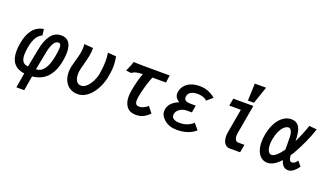

<svg xmlns="http://www.w3.org/2000/svg" viewBox="-83 -1408 3767 2197"><g transform="rotate(20 1800.0 -309.5)"><path d="M203 -2.5Q31.5 -25 31.5 -213Q31.5 -258.5 41 -311Q79.5 -532.5 240.5 -558L250 -482.5Q208.5 -466 180.8 -419.8Q153 -373.5 139.5 -295Q130.5 -245 130.5 -208Q130.5 -149.5 152.2 -121.8Q174 -94 216.5 -94L257.5 -307Q278 -423.5 326.2 -490.5Q374.5 -557.5 454.5 -557.5Q517.5 -557.5 549 -516Q580.5 -474.5 580.5 -394Q580.5 -348 571 -294Q523 -22.5 298.5 -1.5L268.5 177H172.5ZM470.5 -311Q483.5 -384 483.5 -416Q483.5 -442 476 -455.5Q468.5 -469 451 -469Q414.5 -469 390.2 -422.8Q366 -376.5 352 -298L312.5 -94Q372.5 -94 412.2 -150Q452 -206 470.5 -311Z M675 -192Q675 -225 682.5 -262.5Q687.5 -286 703 -340.5Q719.5 -395.5 728 -436Q736.5 -476.5 736.5 -519.5Q736.5 -537 735 -554L843 -545.5Q844.5 -498.5 834.8 -449Q825 -399.5 806.5 -331Q790.5 -274 787.5 -254.5Q783 -231.5 783 -206Q783 -158 801.8 -126Q820.5 -94 860.5 -94Q896 -94 928.8 -125.5Q961.5 -157 984.2 -203.5Q1007 -250 1014.5 -293.5Q1029.5 -381 1029.5 -452.5Q1029.5 -501 1022.5 -554L1123.5 -546Q1135 -483.5 1135 -433.5Q1135 -368.5 1118 -285.5Q1099.5 -201 1060.2 -133.5Q1021 -66 967.8 -27.5Q914.5 11 856 11Q802.5 11 761.5 -14Q720.5 -39 697.8 -85Q675 -131 675 -192Z M1294.5 -450.5Q1311.5 -489 1321.5 -514.2Q1331.5 -539.5 1334.5 -554.5Q1373.5 -550 1774.5 -550L1762.5 -460H1597Q1557.5 -365 1531 -244.5Q1524 -214 1520.5 -192.8Q1517 -171.5 1517 -154Q1517 -125.5 1528.5 -110.2Q1540 -95 1566.5 -95Q1593 -95 1621.2 -108Q1649.5 -121 1670.5 -141.5L1728 -69.5Q1695 -35.5 1656.2 -14.8Q1617.5 6 1562 6Q1489.5 6 1452.5 -39.8Q1415.5 -85.5 1415.5 -164Q1415.5 -197 1422.5 -236.5Q1443.5 -359.5 1480.5 -459.5Q1429.5 -458 1400.8 -451Q1372 -444 1352 -426L1287 -433Z M1911 -42.5Q1882.5 -66 1868.5 -91.2Q1854.5 -116.5 1854.5 -146.5Q1854.5 -159.5 1856.5 -170Q1872 -255.5 1983 -300.5Q1956 -314 1940.8 -336.2Q1925.5 -358.5 1925.5 -388.5Q1925.5 -399 1928 -413Q1934 -444.5 1952.8 -472Q1971.5 -499.5 2000 -518Q2054.5 -554 2141.5 -554Q2173 -554 2195.2 -549.8Q2217.5 -545.5 2239 -538Q2288.5 -520 2334.5 -482.5L2265 -422.5Q2220.5 -462 2148 -462Q2097 -462 2066.5 -443.2Q2036 -424.5 2031 -387.5Q2030.5 -384 2030.5 -377.5Q2030.5 -352 2050 -340Q2069.5 -328 2109.5 -328H2173L2157.5 -240H2095.5Q2065 -240 2037.5 -228.5Q2010 -217 1991.8 -196.8Q1973.5 -176.5 1969.5 -150.5Q1968.5 -142.5 1968.5 -139Q1968.5 -109.5 1994.2 -94.2Q2020 -79 2068 -79Q2163.5 -79 2230 -140L2289.5 -69Q2247.5 -31 2189.2 -12Q2131 7 2065.5 7Q2015 7 1978.8 -4.8Q1942.5 -16.5 1911 -42.5Z M2618.5 -120Q2618.5 -142 2623 -167.5L2674.5 -460H2533.5L2549.5 -550H2793.5L2731 -194Q2728.5 -181 2728.5 -164.5Q2728.5 -132.5 2741.2 -114.8Q2754 -97 2772.5 -97H2849.5L2842 -53Q2832.5 -0.5 2832.5 0H2705Q2680 0 2660.2 -14.5Q2640.5 -29 2629.5 -56.2Q2618.5 -83.5 2618.5 -120ZM2859.5 -796 2787.5 -586.5H2714L2722 -796Z M3022 -198Q3022 -240 3030 -283.5Q3044.5 -366 3077.5 -427.8Q3110.5 -489.5 3156.8 -523Q3203 -556.5 3256 -556.5Q3308.5 -556.5 3338.5 -525.2Q3368.5 -494 3376.5 -435Q3384 -401 3385 -337Q3410.5 -389.5 3436 -451.5Q3461.5 -513.5 3474 -554.5L3566.5 -545.5Q3540.5 -462 3498.5 -371.2Q3456.5 -280.5 3413 -204.5Q3397.5 -180.5 3387.5 -166.5Q3391 -129.5 3399.5 -111.5Q3408 -93.5 3427 -93.5Q3445.5 -93.5 3462 -106Q3478.5 -118.5 3491.5 -138.5L3538.5 -81Q3513.5 -45 3483.2 -19.8Q3453 5.5 3415 5.5Q3381.5 5.5 3358.2 -17.2Q3335 -40 3323 -83.5Q3240.5 6.5 3165.5 6.5Q3121 6.5 3088.8 -19Q3056.5 -44.5 3039.2 -90.8Q3022 -137 3022 -198ZM3122.5 -202.5Q3122.5 -153.5 3137.5 -124.2Q3152.5 -95 3177.5 -95Q3204.5 -95 3239 -125Q3273.5 -155 3309 -206V-211Q3308.5 -228.5 3308.5 -275.5Q3308.5 -321 3308 -348.2Q3307.5 -375.5 3305 -390.5Q3301 -418 3288.8 -437.2Q3276.5 -456.5 3258 -456.5Q3232.5 -456.5 3206.2 -433.2Q3180 -410 3159.2 -366.2Q3138.5 -322.5 3128 -264Q3122.5 -234 3122.5 -202.5Z"/></g></svg>

Font: JuliaMono BoldItalic
Style: Regular
Weight: 700
Italic angle: -9°
Monospace: yes
Designer: cormullion
Foundry: corm
Version: Version 0.049; ttfautohint (v1.8.4)